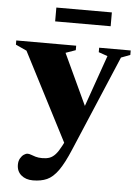

<svg xmlns="http://www.w3.org/2000/svg" viewBox="-71 -676 707 982"><g transform="rotate(5 282.0 -184.5)"><path d="M381 -112 295.5 89 45 -397 -11.5 -423V-444.5H296V-421.5L245 -403.5ZM135 261Q98.5 261 75.2 241.2Q52 221.5 52 187.5Q52 168.5 59.8 155Q67.5 141.5 78 134.5Q88.5 127.5 97 127.5Q105 127.5 114.8 131.2Q124.5 135 138.5 139.2Q152.5 143.5 173.5 143.5Q194.5 143.5 210.5 137.8Q226.5 132 240.8 116.2Q255 100.5 271 69.5L325.5 -38L354 -104L460 -405.5L414 -421.5V-444.5H576V-421.5L529.5 -404L322.5 85Q292 158 264.8 196Q237.5 234 207.2 247.5Q177 261 135 261ZM178 -559V-630H463V-559Z"/></g></svg>

Font: Newsreader 24pt ExtraBold
Style: Regular
Weight: 800
Designer: Hugues Gentile
Foundry: Production Type
Version: Version 1.003